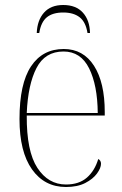

<svg xmlns="http://www.w3.org/2000/svg" viewBox="-20 -738 489 768"><path d="M244 10Q158 10 108 -60.5Q58 -131 58 -262Q58 -403 104 -472.5Q150 -542 235 -542Q313 -542 356 -475Q399 -408 399 -290V-276H87Q86 -133 129.5 -66.5Q173 0 244 0Q296 0 327.5 -27.5Q359 -55 373 -102Q384 -96 384 -83Q384 -66 368 -44Q352 -22 321 -6Q290 10 244 10ZM371 -286Q370 -397 336.5 -464.5Q303 -532 234 -532Q160 -532 126 -466Q92 -400 87 -286ZM127 -606Q129 -657 156 -687.5Q183 -718 233 -718Q284 -718 311.5 -687.5Q339 -657 340 -606H330Q323 -650 298.5 -669Q274 -688 233 -688Q191 -688 167.5 -669Q144 -650 137 -606Z"/></svg>

Font: Noto Serif Display SemiCondensed Thin
Style: Regular
Weight: 100
Width: 4
Designer: Monotype Design Team
Foundry: Monotype Imaging Inc.
Version: Version 2.009